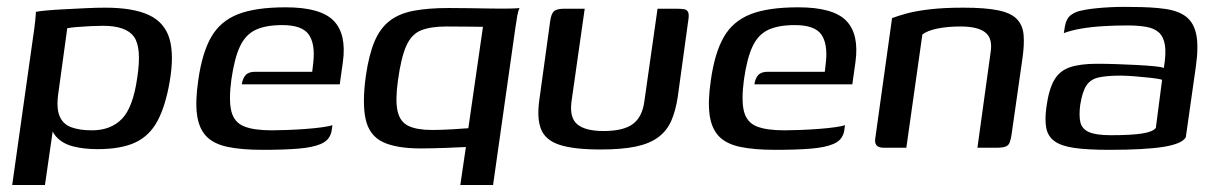

<svg xmlns="http://www.w3.org/2000/svg" viewBox="-20 -424 3494 551"><path d="M15 107 75 -318Q79 -344 81 -364Q83 -384 83 -390Q92 -392 114 -394Q136 -396 166 -397.5Q196 -399 226 -400.5Q256 -402 281 -402Q363 -402 408 -380.5Q453 -359 466.5 -312.5Q480 -266 467 -190Q455 -120 432 -77Q409 -34 368 -15Q327 4 260 4Q220 4 189.5 -4Q159 -12 141.5 -31.5Q124 -51 122 -84L138 -94L109 107ZM244 -50Q298 -50 330 -83Q362 -116 374 -202Q387 -287 364.5 -318.5Q342 -350 275 -350Q261 -350 240.5 -349Q220 -348 201.5 -346.5Q183 -345 173 -343L148 -161Q141 -116 150.5 -92Q160 -68 184 -59Q208 -50 244 -50Z M734 6Q673 6 633 -2.5Q593 -11 572 -33Q551 -55 545.5 -94Q540 -133 549 -194Q560 -272 586 -317.5Q612 -363 662.5 -383Q713 -403 800 -403Q900 -403 937.5 -364.5Q975 -326 964 -246L955 -182H674Q676 -198 684.5 -208Q693 -218 712 -218H876L879 -244Q885 -298 866 -325Q847 -352 790 -352Q743 -352 714 -338.5Q685 -325 669 -291.5Q653 -258 644 -196Q636 -136 644 -104.5Q652 -73 680 -61.5Q708 -50 760 -50Q779 -50 805 -51Q831 -52 858 -54Q885 -56 906 -59Q927 -62 934 -65L932 -51Q931 -40 924 -29Q917 -18 901 -11Q878 -1 837 2.5Q796 6 734 6Z M1301 107 1317 -2Q1307 -2 1291.5 -1Q1276 0 1257.5 0.5Q1239 1 1221 1.5Q1203 2 1188 2Q1117 2 1078.5 -16.5Q1040 -35 1029.5 -81Q1019 -127 1030 -207Q1039 -268 1055 -305.5Q1071 -343 1098 -364Q1125 -385 1166.5 -393Q1208 -401 1268 -401Q1295 -401 1327.5 -400.5Q1360 -400 1391.5 -399.5Q1423 -399 1444.5 -399.5Q1466 -400 1471 -401Q1467 -393 1464.5 -379Q1462 -365 1459 -344L1395 107ZM1220 -51Q1230 -51 1246.5 -51.5Q1263 -52 1279.5 -53Q1296 -54 1308.5 -55Q1321 -56 1324 -56L1366 -347Q1354 -347 1331 -347.5Q1308 -348 1262 -348Q1216 -348 1188.5 -337Q1161 -326 1146 -292.5Q1131 -259 1122 -193Q1114 -136 1121 -105Q1128 -74 1152.5 -62.5Q1177 -51 1220 -51Z M1658 -399 1620 -132Q1614 -86 1637 -67Q1660 -48 1712 -48Q1769 -48 1796 -68Q1823 -88 1829 -132L1867 -399Q1868 -399 1875.5 -399Q1883 -399 1892 -399Q1901 -399 1909 -399Q1917 -399 1920 -399Q1935 -399 1943.5 -397.5Q1952 -396 1955 -388.5Q1958 -381 1955 -364L1925 -146Q1919 -106 1906.5 -77.5Q1894 -49 1869.5 -30.5Q1845 -12 1805 -3.5Q1765 5 1703 5Q1628 5 1587 -8Q1546 -21 1533 -52.5Q1520 -84 1528 -139L1559 -364Q1562 -385 1570 -392Q1578 -399 1600 -399Q1615 -399 1629 -399Q1643 -399 1658 -399Z M2205 6Q2144 6 2104 -2.5Q2064 -11 2043 -33Q2022 -55 2016.5 -94Q2011 -133 2020 -194Q2031 -272 2057 -317.5Q2083 -363 2133.5 -383Q2184 -403 2271 -403Q2371 -403 2408.5 -364.5Q2446 -326 2435 -246L2426 -182H2145Q2147 -198 2155.5 -208Q2164 -218 2183 -218H2347L2350 -244Q2356 -298 2337 -325Q2318 -352 2261 -352Q2214 -352 2185 -338.5Q2156 -325 2140 -291.5Q2124 -258 2115 -196Q2107 -136 2115 -104.5Q2123 -73 2151 -61.5Q2179 -50 2231 -50Q2250 -50 2276 -51Q2302 -52 2329 -54Q2356 -56 2377 -59Q2398 -62 2405 -65L2403 -51Q2402 -40 2395 -29Q2388 -18 2372 -11Q2349 -1 2308 2.5Q2267 6 2205 6Z M2516 0Q2487 0 2492 -28L2540 -372Q2558 -379 2584.5 -386Q2611 -393 2650.5 -397.5Q2690 -402 2745 -402Q2807 -402 2844 -394.5Q2881 -387 2898 -369.5Q2915 -352 2917.5 -324Q2920 -296 2914 -255L2883 -38Q2881 -24 2877.5 -15Q2874 -6 2865 -3Q2856 0 2839 0H2785L2823 -275Q2829 -314 2807.5 -331Q2786 -348 2736 -348Q2699 -348 2670 -342Q2641 -336 2627 -325L2581 0Z M3163 6Q3101 6 3063 0.5Q3025 -5 3006 -19Q2987 -33 2982.5 -57Q2978 -81 2983 -117Q2990 -168 3005.5 -194.5Q3021 -221 3050.5 -231Q3080 -241 3128 -241Q3154 -241 3184 -240Q3214 -239 3242.5 -237.5Q3271 -236 3292 -234Q3313 -232 3320 -229Q3327 -271 3323 -295Q3319 -319 3305.5 -331Q3292 -343 3269 -347Q3246 -351 3216 -351Q3182 -351 3147.5 -349Q3113 -347 3083.5 -342Q3054 -337 3033 -329L3036 -348Q3040 -371 3053.5 -381Q3067 -391 3085 -394Q3106 -399 3145.5 -402Q3185 -405 3229 -404Q3285 -404 3323.5 -398.5Q3362 -393 3384 -376Q3406 -359 3413 -325Q3420 -291 3412 -234L3383 -30Q3372 -11 3318.5 -2.5Q3265 6 3163 6ZM3168 -36Q3228 -36 3258.5 -41Q3289 -46 3297 -57L3315 -195Q3306 -198 3284 -200.5Q3262 -203 3237 -205Q3212 -207 3195 -207Q3158 -207 3134 -202Q3110 -197 3098 -179Q3086 -161 3080 -123Q3076 -92 3080.5 -73Q3085 -54 3105 -45Q3125 -36 3168 -36Z"/></svg>

Font: Genos Medium
Style: Italic
Weight: 500
Italic angle: -8°
Designer: Robert E. Leuschke
Foundry: Robert E. Leuschke
Version: Version 1.010